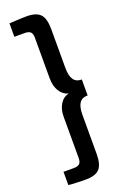

<svg xmlns="http://www.w3.org/2000/svg" viewBox="-190 -922 727 1133"><g transform="rotate(-20 173.0 -355.5)"><path d="M319 -306Q283 -306 267 -282Q251 -258 251 -210V36Q251 103 225.5 130Q200 157 140 157Q130 157 113.5 156.5Q97 156 80 155.5Q63 155 49 154Q35 153 31 152V69H95Q121 69 132 58.5Q143 48 143 23V-237Q143 -283 163.5 -315.5Q184 -348 219 -355Q184 -363 163.5 -396Q143 -429 143 -476V-734Q143 -758 132 -768.5Q121 -779 95 -779H31V-863Q35 -864 49 -864.5Q63 -865 80 -866Q97 -867 114 -867.5Q131 -868 140 -868Q200 -868 225.5 -841Q251 -814 251 -747V-503Q251 -455 267 -430.5Q283 -406 319 -406Z"/></g></svg>

Font: Encode Sans Narrow
Style: SemiBold
Weight: 600
Designer: Pablo Impallari, Andres Torresi
Foundry: Pablo Impallari, Andres Torresi
Version: Version 1.000; ttfautohint (v1.00) -l 8 -r 50 -G 200 -x 14 -